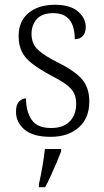

<svg xmlns="http://www.w3.org/2000/svg" viewBox="-20 -563 437 804"><path d="M192 10Q118 10 82.5 -20.5Q47 -51 47 -95Q47 -126 60.5 -138.5Q74 -151 89 -151Q89 -96 112.5 -61.5Q136 -27 194 -27Q246 -27 272.5 -55Q299 -83 299 -129Q299 -153 290.5 -171.5Q282 -190 260 -207Q238 -224 197 -245Q147 -272 116.5 -295Q86 -318 72 -345.5Q58 -373 58 -412Q58 -474 99.5 -508.5Q141 -543 210 -543Q274 -543 306.5 -515Q339 -487 339 -450Q339 -426 327 -412.5Q315 -399 293 -399Q293 -508 203 -508Q156 -508 134 -483Q112 -458 112 -421Q112 -379 140 -353.5Q168 -328 227 -299Q298 -263 326 -228Q354 -193 354 -138Q354 -68 309.5 -29Q265 10 192 10ZM143 208Q151 173 157.5 135Q164 97 168 61H236V71Q228 92 216.5 119Q205 146 192.5 173.5Q180 201 169 221H143Z"/></svg>

Font: Noto Serif Ethiopic SemiCondensed Light
Style: Regular
Weight: 300
Width: 4
Designer: Monotype Design Team
Foundry: Monotype Imaging Inc.
Version: Version 2.102; ttfautohint (v1.8.4.7-5d5b)